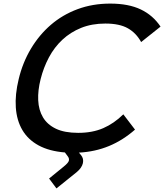

<svg xmlns="http://www.w3.org/2000/svg" viewBox="-20 -840 913 1068"><path d="M873 -692 765 -606Q738 -656 691.5 -682.5Q645 -709 566 -709Q491 -709 431.5 -685Q372 -661 327 -619Q282 -577 252 -520.5Q222 -464 206 -400Q190 -337 192.5 -282.5Q195 -228 219 -187.5Q243 -147 291 -124Q339 -101 415 -101Q494 -101 554 -127Q614 -153 666 -204L731 -119Q664 -60 587 -28Q510 4 419 9L430 22Q447 42 441 68Q435 94 406 118L294 208L253 153L334 87Q360 66 363 54Q366 42 358 31L341 8Q254 1 195 -31Q136 -63 104.5 -116.5Q73 -170 68 -242Q63 -314 84 -400Q106 -492 152 -569Q198 -646 263 -702Q328 -758 411.5 -789Q495 -820 593 -820Q695 -820 763 -787.5Q831 -755 873 -692Z"/></svg>

Font: TypoPRO Sinkin Sans
Style: 500 Medium Italic
Weight: 500
Italic angle: -112°
Designer: Keith Bates
Foundry: K-Type
Version: Sinkin Sans (version 1.0)  by Keith Bates   •   © 2014   www